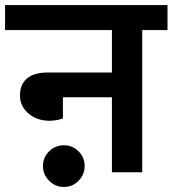

<svg xmlns="http://www.w3.org/2000/svg" viewBox="-40 -682 683 760"><path d="M0 0ZM623 -563H523V0H403V-297H209V-213Q182 -204 156 -204Q106 -204 72.5 -233Q39 -262 39 -304Q39 -348 67 -371.5Q95 -395 149 -395H403V-563H-20V-662H623ZM213 -107Q247 -107 271 -83Q295 -59 295 -25Q295 9 271 33.5Q247 58 213 58Q179 58 154.5 33.5Q130 9 130 -25Q130 -59 154.5 -83Q179 -107 213 -107Z"/></svg>

Font: MartelSansBold
Style: Bold
Weight: 700
Designer: Dan Reynolds and Mathieu Réguer
Foundry: Dan Reynolds and Mathieu Réguer
Version: Version 1.002; ttfautohint (v1.1) -l 5 -r 5 -G 72 -x 0 -D la